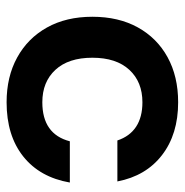

<svg xmlns="http://www.w3.org/2000/svg" viewBox="-9 -541 560 582"><g transform="rotate(90 271.0 -250.0)"><path d="M290 10Q212.5 10 154.2 -22.1Q95.8 -54.2 63.3 -112.5Q30.8 -170.8 30.8 -250Q30.8 -329.2 62.9 -387.5Q95 -445.8 153.3 -477.9Q211.7 -510 290 -510Q386.7 -510 450 -461.2Q513.3 -412.5 530 -325.8H405.8Q393.3 -363.3 364.2 -382.5Q335 -401.7 290 -401.7Q228.3 -401.7 191.7 -362.1Q155 -322.5 155 -250Q155 -177.5 191.7 -137.9Q228.3 -98.3 290 -98.3Q386.7 -98.3 408.3 -181.7H533.3Q517.5 -90.8 454.2 -40.4Q390.8 10 290 10Z"/></g></svg>

Font: Funnel Display Light SemiBold
Style: Regular
Weight: 600
Version: Version 1.000